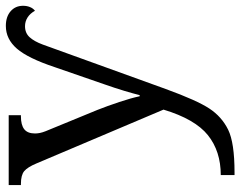

<svg xmlns="http://www.w3.org/2000/svg" viewBox="-103 -483 826 660"><g transform="rotate(-90 310.0 -153.0)"><path d="M409.2 -377.9Q439.9 -470.2 472.9 -508.1Q505.9 -545.9 550.8 -545.9Q582.5 -545.9 601.3 -529.5Q620.1 -513.2 620.1 -486.8Q620.1 -473.6 615.7 -462.9Q611.3 -452.1 603 -445.8Q593.8 -462.4 580.1 -471.2Q566.4 -480 549.8 -480Q526.4 -480 512 -464.1Q497.6 -448.2 486.8 -418.9L470.2 -373L334 3.9Q294.9 111.3 266.8 153.8Q238.8 196.3 194.1 218.3Q149.4 240.2 46.9 240.2H38.1V192.9Q120.1 192.9 175.3 148.7Q230.5 104.5 263.2 -3.9L78.1 -440.9Q65.4 -471.2 51.8 -482.7Q38.1 -494.1 7.8 -494.1H3.9V-536.1H244.1V-494.1H240.2Q210.4 -494.1 195.8 -482.7Q181.2 -471.2 181.2 -445.8Q181.2 -437.5 182.9 -429Q184.6 -420.4 189 -409.2L262.2 -231Q275.4 -197.8 289.3 -156Q303.2 -114.3 309.1 -85.9H313Q318.4 -107.9 327.9 -139.4Q337.4 -170.9 350.1 -207Z"/></g></svg>

Font: Noto Serif
Style: Regular
Weight: 400
Designer: Monotype Design team
Foundry: Monotype Imaging Inc.
Version: Version 1.02